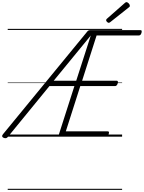

<svg xmlns="http://www.w3.org/2000/svg" viewBox="-72 -1275 1342 1791"><path d="M916 0H501Q486 0 480 -5.5Q474 -11 478 -23L622 -472H389L3 0Q-5 11 -15 13.5Q-25 16 -37 11Q-49 6 -51.5 -2Q-54 -10 -45 -22L739 -977Q746 -987 753.5 -990.5Q761 -994 773 -994H1236Q1247 -994 1249 -987.5Q1251 -981 1248 -969Q1244 -956 1238 -950Q1232 -944 1221 -944H829L694 -522H1017Q1024 -522 1027 -516Q1030 -510 1026 -497Q1022 -484 1015.5 -478Q1009 -472 1002 -472H677L542 -50H931Q942 -50 944 -44Q946 -38 942 -25Q939 -12 932.5 -6Q926 0 916 0ZM429 -522H639L775 -944ZM943 -1062Q935 -1062 926.5 -1070.5Q918 -1079 918 -1086Q918 -1089 919 -1092Q920 -1095 924 -1099L1091 -1246Q1096 -1249 1099 -1252Q1102 -1255 1107 -1255Q1114 -1255 1121.5 -1249.5Q1129 -1244 1134 -1236.5Q1139 -1229 1139 -1222Q1139 -1218 1138 -1214.5Q1137 -1211 1131 -1207L957 -1069Q952 -1066 949 -1064Q946 -1062 943 -1062ZM0 486H1067V496H0ZM0 -20H1067V0H0ZM0 -505H1067V-500H0ZM0 -1006H1067V-996H0Z"/></svg>

Font: Playwrite CA Guides
Style: Regular
Weight: 400
Designer: Veronika Burian, José Scaglione
Foundry: TypeTogether
Version: Version 1.003